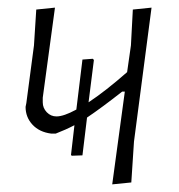

<svg xmlns="http://www.w3.org/2000/svg" viewBox="-20 -479 468 503"><path d="M114 -129Q83 -133 65 -152.5Q47 -172 47 -199L49 -209L69 -360L75 -454L124 -459L92 -223V-211Q92 -196 102.5 -185Q113 -174 128 -174Q147 -174 180 -192L196 -323L223 -325L226 -322L212 -211Q256 -240 313 -290L323 -360L328 -454L377 -459L331 -108L324 -1L274 4L307 -239H300Q248 -198 208 -171L196 -72L168 -71L166 -73L175 -151Q152 -139 126 -129Z"/></svg>

Font: Alegreya Sans Light
Style: Italic
Weight: 300
Italic angle: -7°
Designer: Juan Pablo del Peral
Foundry: Huerta Tipografica
Version: Version 2.007